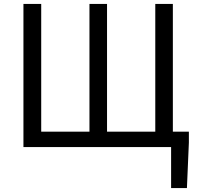

<svg xmlns="http://www.w3.org/2000/svg" viewBox="-20 -753 1016 983"><path d="M865 -79V-733H775V-79H528V-733H438V-79H191V-733H100V0H856V210H937L947 -23V-79Z"/></svg>

Font: Noto Sans CJK JP Regular
Style: Regular
Weight: 400
Designer: Ryoko NISHIZUKA (kana & ideographs); Paul D. Hunt (Latin, Greek & Cyrillic); Wenlong ZHANG (bopomofo); Sandoll Communica
Foundry: Adobe Systems Incorporated
Version: Version 1.001;PS 1.001;hotconv 1.0.78;makeotf.lib2.5.61930